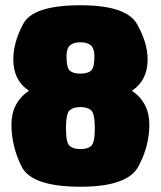

<svg xmlns="http://www.w3.org/2000/svg" viewBox="-20 -701 612 729"><path d="M286 8Q100 8 61.8 -69Q23.5 -146 23.5 -228Q23.5 -311.5 90 -356.5Q30.5 -395.5 30.5 -475.5Q30.5 -539.5 68 -610.2Q105.5 -681 285.5 -681Q459.5 -681 500 -610Q540.5 -539 540.5 -475.5Q540.5 -395.5 481 -356.5Q547 -311.5 547 -228Q547 -146 505.5 -69Q464 8 286 8ZM285.5 -135Q313.5 -135 326.8 -147.8Q340 -160.5 340 -212.5Q340 -269.5 326.2 -282Q312.5 -294.5 285.2 -294.5Q258 -294.5 244.2 -282Q230.5 -269.5 230.5 -212.5Q230.5 -160.5 243.8 -147.8Q257 -135 285.5 -135ZM285.5 -421.5Q312.5 -421.5 325.5 -432.5Q338.5 -443.5 338.5 -487.5Q338.5 -516.5 325.2 -528.5Q312 -540.5 285.2 -540.5Q258.5 -540.5 245.5 -528.5Q232.5 -516.5 232.5 -487.5Q232.5 -443.5 245.2 -432.5Q258 -421.5 285.5 -421.5Z"/></svg>

Font: Anybody Black
Style: Regular
Weight: 900
Designer: Tyler Finck
Foundry: Etcetera Type Company
Version: Version 1.010; ttfautohint (v1.8.3) -l 8 -r 50 -G 200 -x 14 